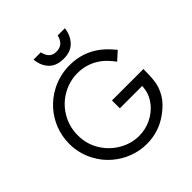

<svg xmlns="http://www.w3.org/2000/svg" viewBox="-229 -1024 1199 1199"><g transform="rotate(-45 371.0 -424.0)"><path d="M64.5 -456.1Q87.4 -515.1 128.9 -561.5Q170.4 -607.9 226.1 -637.2Q303.2 -677.7 390.1 -677.7Q505.9 -677.7 594.2 -609.9Q629.9 -582 670.9 -532.7L616.2 -482.9Q581.1 -528.8 553.2 -550.8Q481.9 -607.9 390.1 -607.9Q344.7 -607.9 300 -592.3Q255.4 -576.7 217.3 -545.7Q179.2 -514.6 153.8 -470.7Q116.7 -407.2 116.7 -330.6Q116.7 -253.9 155 -191.4Q193.4 -128.9 255.4 -93.3Q317.4 -57.6 384.8 -57.6Q442.4 -57.6 492.2 -81.8Q542 -106 574.5 -146.2Q606.9 -186.5 615.7 -232.4Q618.2 -247.1 619.6 -265.1H421.9V-334.5H699.7Q699.7 -268.6 693.6 -225.6Q687.5 -182.6 661.4 -137.9Q635.3 -93.3 579.6 -52.2Q492.7 12.2 383.8 12.2Q324.2 12.2 266.4 -9.3Q208.5 -30.8 160.2 -72.3Q111.8 -113.8 81.1 -171.9Q41.5 -246.6 41.5 -331.5Q41.5 -396.5 64.5 -456.1ZM319.8 -861.3Q327.6 -827.6 345 -811.3Q362.3 -794.9 393.6 -794.9Q453.1 -794.9 469.2 -861.3H532.7Q526.4 -805.7 491.7 -768.6Q457 -731.4 394 -731.4Q328.1 -731.4 294.4 -768.1Q260.7 -804.7 255.9 -861.3Z"/></g></svg>

Font: NMS Futura Pro Book
Style: Regular
Weight: 400
Designer: Blend3rman
Version: Version 0.1